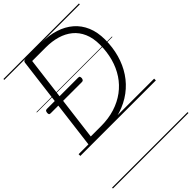

<svg xmlns="http://www.w3.org/2000/svg" viewBox="-346 -1036 1562 1562"><g transform="rotate(-45 434.5 -255.0)"><path d="M138 0Q111 0 113 -19L218 -856Q220 -866 227 -870.5Q234 -875 248 -875H428Q514 -875 584.5 -852.5Q655 -830 706 -786Q757 -742 784.5 -677Q812 -612 812 -527Q812 -438 789.5 -358Q767 -278 723.5 -212.5Q680 -147 616.5 -99.5Q553 -52 471 -26Q389 0 290 0ZM172 -52H290Q377 -52 449.5 -75Q522 -98 578.5 -140Q635 -182 674 -241Q713 -300 733 -372.5Q753 -445 753 -527Q753 -604 728.5 -660Q704 -716 660 -752Q616 -788 556.5 -805.5Q497 -823 427 -823H269ZM74 -416Q62 -416 59 -422.5Q56 -429 57 -439Q58 -450 62.5 -456.5Q67 -463 79 -463H438Q451 -463 453.5 -456Q456 -449 456 -439Q454 -428 449.5 -422Q445 -416 434 -416ZM0 365H869V375H0ZM0 -20H869V0H0ZM0 -505H869V-500H0ZM0 -885H869V-875H0Z"/></g></svg>

Font: Playwrite GB S Guides
Style: Italic
Weight: 400
Italic angle: -7.01216°
Designer: Veronika Burian, José Scaglione
Foundry: TypeTogether
Version: Version 1.002